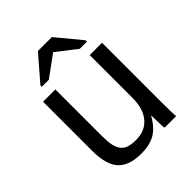

<svg xmlns="http://www.w3.org/2000/svg" viewBox="-208 -845 972 972"><g transform="rotate(-45 278.0 -359.0)"><path d="M156 -528V-193Q156 -154 161.5 -128.5Q167 -103 179.5 -87Q192 -71 213 -64.5Q234 -58 265 -58Q329 -58 365.5 -101Q402 -144 402 -222V-528H490V-113Q490 -21 493 0H410Q410 0 408 -13Q408 -24 407.5 -38Q407 -52 406 -90H404Q374 -36 334.5 -13Q295 10 235 10Q148 10 108 -33.5Q68 -77 68 -176V-528ZM440 -596V-586H389L282 -669H281L167 -586H117V-596L231 -728H331Z"/></g></svg>

Font: Libra Sans
Style: Regular
Weight: 400
Foundry: Context Ltd
Version: Version 1.000; ttfautohint (v1.3)